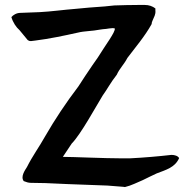

<svg xmlns="http://www.w3.org/2000/svg" viewBox="-20 -757 773 776"><path d="M26 -688C32 -667 45 -647 59 -635L92 -595C97 -592 98 -591 106 -591C109 -591 117 -592 122 -593C179 -600 240 -613 294 -625C322 -632 353 -631 382 -637L396 -639C410 -639 434 -646 444 -642C447 -628 407 -576 375 -524L354 -494C334 -465 315 -436 297 -408C246 -341 201 -273 163 -207C139 -164 111 -126 89 -82C81 -69 62 -43 76 -25C86 -21 95 -18 105 -18L163 -17L253 -13L414 -7L478 -2L485 -1C511 -7 535 -20 557 -29C576 -39 595 -47 613 -56C652 -71 687 -80 704 -118C699 -127 686 -131 673 -131C620 -125 564 -120 504 -117H473C404 -117 274 -123 234 -123C241 -134 253 -152 270 -177C306 -213 368 -327 395 -371C412 -394 428 -425 452 -455C463 -480 481 -496 495 -523C526 -564 566 -611 593 -660C593 -666 595 -670 597 -675C602 -688 610 -698 608 -715V-723C596 -732 582 -737 565 -737H541C507 -737 475 -736 442 -735L403 -731C354 -728 326 -725 283 -721C242 -718 184 -710 141 -708L63 -705C46 -705 33 -696 26 -688Z"/></svg>

Font: Vapor
Style: Regular
Weight: 400
Foundry: Cannot Into Space Fonts
Version: Version 0.179